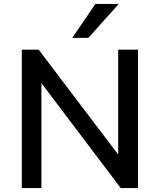

<svg xmlns="http://www.w3.org/2000/svg" viewBox="-20 -958 813 978"><path d="M91 0V-705H177L597 -151H582V-705H683V0H595L177 -553H191V0ZM348 -765 466 -938H585L430 -765Z"/></svg>

Font: NunitoSans_10ptSemiBold
Style: Regular
Weight: 600
Designer: Vernon Adams
Foundry: Vernon Adams
Version: Version 3.101;gftools[0.9.27]